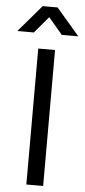

<svg xmlns="http://www.w3.org/2000/svg" viewBox="-100 -979 447 1013"><g transform="rotate(5 123.5 -472.5)"><path d="M-38 -802.5 84 -945H163L285 -802.5H197.5L123.5 -890L49.5 -802.5ZM80 0V-720H169V0Z"/></g></svg>

Font: Manrope ExtraLight Medium
Style: Regular
Weight: 500
Version: Version 4.504